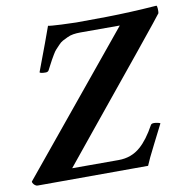

<svg xmlns="http://www.w3.org/2000/svg" viewBox="-96 -724 790 798"><g transform="rotate(-10 299.5 -325.0)"><path d="M284.2 -595.7Q268.6 -595.7 254.6 -593.5Q240.7 -591.3 228.8 -585.4Q216.8 -579.6 207.8 -575Q198.7 -570.3 189.2 -559.8Q179.7 -549.3 174.1 -543.7Q168.5 -538.1 160.2 -523.9Q151.9 -509.8 148.9 -504.4Q146 -499 137.5 -482.9Q128.9 -466.8 127 -462.9Q123 -457 114.3 -457Q92.3 -457 88.9 -461.9Q141.1 -600.1 157.2 -646.5Q166 -644 212.4 -641.8Q258.8 -639.6 275.4 -639.6L402.3 -640.6Q503.9 -642.1 615.2 -650.4Q618.2 -649.9 618.9 -637.7Q619.6 -625.5 618.2 -618.2Q616.7 -614.7 500.5 -471.7Q384.3 -328.6 268.6 -187.5L153.3 -45.9H349.6Q403.8 -45.9 442.4 -80.1Q475.1 -108.4 506.8 -166Q509.8 -171.9 520.5 -171.9Q527.3 -171.9 536.4 -169.9Q545.4 -168 546.9 -166Q538.6 -148.9 506.8 -86.9Q475.1 -24.9 465.8 -1L-1 0Q-6.3 0 -12 -4.6Q-17.6 -9.3 -20 -14.4Q-22.5 -19.5 -20.5 -21.5L451.2 -595.7Z"/></g></svg>

Font: Crimson
Style: BoldItalic
Weight: 700
Italic angle: -11°
Version: Version 0.8